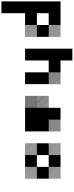

<svg xmlns="http://www.w3.org/2000/svg" viewBox="813 -1520 1040 2707"><g transform="rotate(90 1333.5 -167.0)"><path d="M500.8 -155.8 489.2 -167.5H495L500.8 -161.7ZM500.8 -141.7 475 -167.5H480.8L500.8 -147.5ZM500.8 -127.5 460.8 -167.5H466.7L500.8 -133.3ZM500.8 -113.3 446.7 -167.5H452.5L500.8 -119.2ZM500.8 -99.2 432.5 -167.5H438.3L500.8 -105ZM500.8 -85 418.3 -167.5H424.2L500.8 -90.8ZM500.8 -70.8 404.2 -167.5H410L500.8 -76.7ZM500.8 -56.7 390 -167.5H395.8L500.8 -62.5ZM500.8 -42.5 375.8 -167.5H381.7L500.8 -48.3ZM500.8 -28.3 361.7 -167.5H367.5L500.8 -34.2ZM500.8 -14.2 347.5 -167.5H353.3L500.8 -20ZM500.8 0 333.3 -167.5H339.2L500.8 -5.8ZM487.5 0.8 332.5 -154.2V-160L493.3 0.8ZM473.3 0.8 332.5 -140V-145.8L479.2 0.8ZM459.2 0.8 332.5 -125.8V-131.7L465 0.8ZM445 0.8 332.5 -111.7V-117.5L450.8 0.8ZM430 0.8 332.5 -96.7V-103.3L436.7 0.8ZM416.7 0.8 332.5 -83.3V-89.2L422.5 0.8ZM402.5 0.8 332.5 -69.2V-75L408.3 0.8ZM388.3 0.8 332.5 -55V-60.8L394.2 0.8ZM374.2 0.8 332.5 -40.8V-46.7L380 0.8ZM360 0.8 332.5 -26.7V-32.5L365.8 0.8ZM345.8 0.8 332.5 -12.5V-18.3L351.7 0.8ZM500.8 -489.2 489.2 -500.8H495L500.8 -495ZM500.8 -475 475 -500.8H480.8L500.8 -480.8ZM500.8 -460.8 460.8 -500.8H466.7L500.8 -466.7ZM500.8 -446.7 446.7 -500.8H452.5L500.8 -452.5ZM500.8 -432.5 432.5 -500.8H438.3L500.8 -438.3ZM500.8 -418.3 418.3 -500.8H424.2L500.8 -424.2ZM500.8 -404.2 404.2 -500.8H410L500.8 -410ZM500.8 -390 390 -500.8H395.8L500.8 -395.8ZM500.8 -375.8 375.8 -500.8H381.7L500.8 -381.7ZM500.8 -361.7 361.7 -500.8H367.5L500.8 -367.5ZM500.8 -347.5 347.5 -500.8H353.3L500.8 -353.3ZM500.8 -333.3 333.3 -500.8H339.2L500.8 -339.2ZM487.5 -332.5 332.5 -487.5V-493.3L493.3 -332.5ZM473.3 -332.5 332.5 -473.3V-479.2L479.2 -332.5ZM459.2 -332.5 332.5 -459.2V-465L465 -332.5ZM445 -332.5 332.5 -445V-450.8L450.8 -332.5ZM430 -332.5 332.5 -430V-436.7L436.7 -332.5ZM416.7 -332.5 332.5 -416.7V-422.5L422.5 -332.5ZM402.5 -332.5 332.5 -402.5V-408.3L408.3 -332.5ZM388.3 -332.5 332.5 -388.3V-394.2L394.2 -332.5ZM374.2 -332.5 332.5 -374.2V-380L380 -332.5ZM360 -332.5 332.5 -360V-365.8L365.8 -332.5ZM345.8 -332.5 332.5 -345.8V-351.7L351.7 -332.5ZM0 166.7H166.7V333.3H0ZM0 0H166.7V333.3H0ZM166.7 -166.7H333.3V0H166.7ZM0 -166.7H333.3V0H0ZM0 -166.7H166.7V166.7H0ZM333.3 -333.3H500V-166.7H333.3ZM0 -333.3H166.7V0H0ZM166.7 -500H333.3V-333.3H166.7ZM0 -500H333.3V-333.3H0ZM0 -500H166.7V-166.7H0Z M1167.5 -488.3 1155 -500.8H1160.8L1167.5 -494.2ZM1167.5 -475.8 1142.5 -500.8H1148.3L1167.5 -481.7ZM1167.5 -463.3 1130 -500.8H1135.8L1167.5 -469.2ZM1167.5 -450.8 1117.5 -500.8H1123.3L1167.5 -456.7ZM1167.5 -438.3 1105 -500.8H1110.8L1167.5 -444.2ZM1167.5 -425.8 1092.5 -500.8H1097.5L1167.5 -430.8ZM1167.5 -413.3 1080 -500.8H1085.8L1167.5 -419.2ZM1167.5 -400.8 1067.5 -500.8H1073.3L1167.5 -406.7ZM1167.5 -388.3 1055 -500.8H1060.8L1167.5 -394.2ZM1167.5 -375.8 1042.5 -500.8H1048.3L1167.5 -381.7ZM1167.5 -363.3 1030 -500.8H1035.8L1167.5 -369.2ZM1167.5 -350.8 1017.5 -500.8H1023.3L1167.5 -356.7ZM1167.5 -338.3 1005 -500.8H1010.8L1167.5 -344.2ZM1160.8 -332.5 999.2 -494.2V-500L1166.7 -332.5ZM1148.3 -332.5 999.2 -481.7V-487.5L1154.2 -332.5ZM1135.8 -332.5 999.2 -469.2V-475L1141.7 -332.5ZM1123.3 -332.5 999.2 -456.7V-462.5L1129.2 -332.5ZM1110.8 -332.5 999.2 -444.2V-450L1116.7 -332.5ZM1097.5 -332.5 999.2 -430.8V-437.5L1104.2 -332.5ZM1085.8 -332.5 999.2 -419.2V-425L1091.7 -332.5ZM1073.3 -332.5 999.2 -406.7V-412.5L1079.2 -332.5ZM1060.8 -332.5 999.2 -394.2V-400L1066.7 -332.5ZM1048.3 -332.5 999.2 -381.7V-387.5L1054.2 -332.5ZM1035.8 -332.5 999.2 -369.2V-375L1041.7 -332.5ZM1023.3 -332.5 999.2 -356.7V-362.5L1029.2 -332.5ZM1010.8 -332.5 999.2 -344.2V-350L1016.7 -332.5ZM1000 -166.7H1166.7V0H1000ZM666.7 -166.7H833.3V0H666.7ZM1000 -333.3H1166.7V0H1000ZM666.7 -333.3H833.3V0H666.7ZM833.3 -500H1000V-333.3H833.3ZM666.7 -500H1000V-333.3H666.7ZM666.7 -500H833.3V-166.7H666.7ZM666.7 -666.7H833.3V-333.3H666.7Z M1500.8 -165.8 1499.2 -167.5H1500.8ZM1500.8 -155 1488.3 -167.5H1494.2L1500.8 -160.8ZM1500.8 -144.2 1477.5 -167.5H1483.3L1500.8 -150ZM1500.8 -133.3 1466.7 -167.5H1472.5L1500.8 -139.2ZM1500.8 -122.5 1455.8 -167.5H1461.7L1500.8 -128.3ZM1500.8 -111.7 1445 -167.5H1450.8L1500.8 -117.5ZM1500.8 -100.8 1434.2 -167.5H1440L1500.8 -106.7ZM1500.8 -90 1423.3 -167.5H1429.2L1500.8 -95.8ZM1500.8 -79.2 1412.5 -167.5H1418.3L1500.8 -85ZM1500.8 -68.3 1401.7 -167.5H1407.5L1500.8 -74.2ZM1500.8 -57.5 1390.8 -167.5H1396.7L1500.8 -63.3ZM1500.8 -46.7 1380 -167.5H1385.8L1500.8 -52.5ZM1500.8 -35.8 1369.2 -167.5H1375L1500.8 -41.7ZM1500.8 -25 1358.3 -167.5H1364.2L1500.8 -30.8ZM1500.8 -14.2 1347.5 -167.5H1353.3L1500.8 -20ZM1500.8 -3.3 1336.7 -167.5H1342.5L1500.8 -9.2ZM1494.2 0.8 1332.5 -160.8V-166.7L1500 0.8ZM1483.3 0.8 1332.5 -150V-155.8L1489.2 0.8ZM1472.5 0.8 1332.5 -139.2V-145L1478.3 0.8ZM1461.7 0.8 1332.5 -128.3V-134.2L1467.5 0.8ZM1450.8 0.8 1332.5 -117.5V-123.3L1456.7 0.8ZM1440 0.8 1332.5 -106.7V-112.5L1445.8 0.8ZM1429.2 0.8 1332.5 -95.8V-101.7L1435 0.8ZM1418.3 0.8 1332.5 -85V-90.8L1424.2 0.8ZM1407.5 0.8 1332.5 -74.2V-80L1413.3 0.8ZM1396.7 0.8 1332.5 -63.3V-69.2L1402.5 0.8ZM1385.8 0.8 1332.5 -52.5V-58.3L1391.7 0.8ZM1375 0.8 1332.5 -41.7V-47.5L1380.8 0.8ZM1364.2 0.8 1332.5 -30.8V-36.7L1370 0.8ZM1353.3 0.8 1332.5 -20V-25.8L1359.2 0.8ZM1342.5 0.8 1332.5 -9.2V-15L1348.3 0.8ZM1500.8 -167.5H1505L1500.8 -171.7ZM1500.8 -321.7 1488.3 -334.2H1494.2L1500.8 -327.5ZM1500.8 -309.2 1475.8 -334.2H1481.7L1500.8 -315ZM1500.8 -296.7 1463.3 -334.2H1469.2L1500.8 -302.5ZM1500.8 -284.2 1450.8 -334.2H1456.7L1500.8 -290ZM1500.8 -271.7 1438.3 -334.2H1444.2L1500.8 -277.5ZM1500.8 -259.2 1425.8 -334.2H1430.8L1500.8 -264.2ZM1500.8 -246.7 1413.3 -334.2H1419.2L1500.8 -252.5ZM1500.8 -234.2 1400.8 -334.2H1406.7L1500.8 -240ZM1500.8 -221.7 1388.3 -334.2H1394.2L1500.8 -227.5ZM1500.8 -209.2 1375.8 -334.2H1381.7L1500.8 -215ZM1500.8 -196.7 1363.3 -334.2H1369.2L1500.8 -202.5ZM1500.8 -184.2 1350.8 -334.2H1356.7L1500.8 -190ZM1500.8 -171.7 1338.3 -334.2H1344.2L1500.8 -177.5ZM1494.2 -165.8 1332.5 -327.5V-333.3L1500 -165.8ZM1481.7 -165.8 1332.5 -315V-320.8L1487.5 -165.8ZM1469.2 -165.8 1332.5 -302.5V-308.3L1475 -165.8ZM1456.7 -165.8 1332.5 -290V-295.8L1462.5 -165.8ZM1444.2 -165.8 1332.5 -277.5V-283.3L1450 -165.8ZM1430.8 -165.8 1332.5 -264.2V-270.8L1437.5 -165.8ZM1419.2 -165.8 1332.5 -252.5V-258.3L1425 -165.8ZM1406.7 -165.8 1332.5 -240V-245.8L1412.5 -165.8ZM1394.2 -165.8 1332.5 -227.5V-233.3L1400 -165.8ZM1381.7 -165.8 1332.5 -215V-220.8L1387.5 -165.8ZM1369.2 -165.8 1332.5 -202.5V-208.3L1375 -165.8ZM1356.7 -165.8 1332.5 -190V-195.8L1362.5 -165.8ZM1344.2 -165.8 1332.5 -177.5V-183.3L1350 -165.8ZM1834.2 -488.3 1821.7 -500.8H1827.5L1834.2 -494.2ZM1834.2 -475.8 1809.2 -500.8H1815L1834.2 -481.7ZM1834.2 -463.3 1796.7 -500.8H1802.5L1834.2 -469.2ZM1834.2 -450.8 1784.2 -500.8H1790L1834.2 -456.7ZM1834.2 -438.3 1771.7 -500.8H1777.5L1834.2 -444.2ZM1834.2 -425.8 1759.2 -500.8H1764.2L1834.2 -430.8ZM1834.2 -413.3 1746.7 -500.8H1752.5L1834.2 -419.2ZM1834.2 -400.8 1734.2 -500.8H1740L1834.2 -406.7ZM1834.2 -388.3 1721.7 -500.8H1727.5L1834.2 -394.2ZM1834.2 -375.8 1709.2 -500.8H1715L1834.2 -381.7ZM1834.2 -363.3 1696.7 -500.8H1702.5L1834.2 -369.2ZM1834.2 -350.8 1684.2 -500.8H1690L1834.2 -356.7ZM1834.2 -338.3 1671.7 -500.8H1677.5L1834.2 -344.2ZM1827.5 -332.5 1665.8 -494.2V-500L1833.3 -332.5ZM1815 -332.5 1665.8 -481.7V-487.5L1820.8 -332.5ZM1802.5 -332.5 1665.8 -469.2V-475L1808.3 -332.5ZM1790 -332.5 1665.8 -456.7V-462.5L1795.8 -332.5ZM1777.5 -332.5 1665.8 -444.2V-450L1783.3 -332.5ZM1764.2 -332.5 1665.8 -430.8V-437.5L1770.8 -332.5ZM1752.5 -332.5 1665.8 -419.2V-425L1758.3 -332.5ZM1740 -332.5 1665.8 -406.7V-412.5L1745.8 -332.5ZM1727.5 -332.5 1665.8 -394.2V-400L1733.3 -332.5ZM1715 -332.5 1665.8 -381.7V-387.5L1720.8 -332.5ZM1702.5 -332.5 1665.8 -369.2V-375L1708.3 -332.5ZM1690 -332.5 1665.8 -356.7V-362.5L1695.8 -332.5ZM1677.5 -332.5 1665.8 -344.2V-350L1683.3 -332.5ZM1666.7 -166.7H1833.3V0H1666.7ZM1500 -166.7H1833.3V0H1500ZM1666.7 -333.3H1833.3V0H1666.7ZM1500 -333.3H1833.3V-166.7H1500ZM1500 -333.3H1666.7V0H1500ZM1500 -500H1666.7V-166.7H1500Z M2500.8 -155.8 2489.2 -167.5H2495L2500.8 -161.7ZM2500.8 -141.7 2475 -167.5H2480.8L2500.8 -147.5ZM2500.8 -127.5 2460.8 -167.5H2466.7L2500.8 -133.3ZM2500.8 -113.3 2446.7 -167.5H2452.5L2500.8 -119.2ZM2500.8 -99.2 2432.5 -167.5H2438.3L2500.8 -105ZM2500.8 -85 2418.3 -167.5H2424.2L2500.8 -90.8ZM2500.8 -70.8 2404.2 -167.5H2410L2500.8 -76.7ZM2500.8 -56.7 2390 -167.5H2395.8L2500.8 -62.5ZM2500.8 -42.5 2375.8 -167.5H2381.7L2500.8 -48.3ZM2500.8 -28.3 2361.7 -167.5H2367.5L2500.8 -34.2ZM2500.8 -14.2 2347.5 -167.5H2353.3L2500.8 -20ZM2500.8 0 2333.3 -167.5H2339.2L2500.8 -5.8ZM2487.5 0.8 2332.5 -154.2V-160L2493.3 0.8ZM2473.3 0.8 2332.5 -140V-145.8L2479.2 0.8ZM2459.2 0.8 2332.5 -125.8V-131.7L2465 0.8ZM2445 0.8 2332.5 -111.7V-117.5L2450.8 0.8ZM2430 0.8 2332.5 -96.7V-103.3L2436.7 0.8ZM2416.7 0.8 2332.5 -83.3V-89.2L2422.5 0.8ZM2402.5 0.8 2332.5 -69.2V-75L2408.3 0.8ZM2388.3 0.8 2332.5 -55V-60.8L2394.2 0.8ZM2374.2 0.8 2332.5 -40.8V-46.7L2380 0.8ZM2360 0.8 2332.5 -26.7V-32.5L2365.8 0.8ZM2345.8 0.8 2332.5 -12.5V-18.3L2351.7 0.8ZM2167.5 -155.8 2155.8 -167.5H2161.7L2167.5 -161.7ZM2167.5 -141.7 2141.7 -167.5H2147.5L2167.5 -147.5ZM2167.5 -127.5 2127.5 -167.5H2133.3L2167.5 -133.3ZM2167.5 -113.3 2113.3 -167.5H2119.2L2167.5 -119.2ZM2167.5 -99.2 2099.2 -167.5H2105L2167.5 -105ZM2167.5 -85 2085 -167.5H2090.8L2167.5 -90.8ZM2167.5 -70.8 2070.8 -167.5H2076.7L2167.5 -76.7ZM2167.5 -56.7 2056.7 -167.5H2062.5L2167.5 -62.5ZM2167.5 -42.5 2042.5 -167.5H2048.3L2167.5 -48.3ZM2167.5 -28.3 2028.3 -167.5H2034.2L2167.5 -34.2ZM2167.5 -14.2 2014.2 -167.5H2020L2167.5 -20ZM2167.5 0 2000 -167.5H2005.8L2167.5 -5.8ZM2154.2 0.8 1999.2 -154.2V-160L2160 0.8ZM2140 0.8 1999.2 -140V-145.8L2145.8 0.8ZM2125.8 0.8 1999.2 -125.8V-131.7L2131.7 0.8ZM2111.7 0.8 1999.2 -111.7V-117.5L2117.5 0.8ZM2096.7 0.8 1999.2 -96.7V-103.3L2103.3 0.8ZM2083.3 0.8 1999.2 -83.3V-89.2L2089.2 0.8ZM2069.2 0.8 1999.2 -69.2V-75L2075 0.8ZM2055 0.8 1999.2 -55V-60.8L2060.8 0.8ZM2040.8 0.8 1999.2 -40.8V-46.7L2046.7 0.8ZM2026.7 0.8 1999.2 -26.7V-32.5L2032.5 0.8ZM2012.5 0.8 1999.2 -12.5V-18.3L2018.3 0.8ZM2500.8 -489.2 2489.2 -500.8H2495L2500.8 -495ZM2500.8 -475 2475 -500.8H2480.8L2500.8 -480.8ZM2500.8 -460.8 2460.8 -500.8H2466.7L2500.8 -466.7ZM2500.8 -446.7 2446.7 -500.8H2452.5L2500.8 -452.5ZM2500.8 -432.5 2432.5 -500.8H2438.3L2500.8 -438.3ZM2500.8 -418.3 2418.3 -500.8H2424.2L2500.8 -424.2ZM2500.8 -404.2 2404.2 -500.8H2410L2500.8 -410ZM2500.8 -390 2390 -500.8H2395.8L2500.8 -395.8ZM2500.8 -375.8 2375.8 -500.8H2381.7L2500.8 -381.7ZM2500.8 -361.7 2361.7 -500.8H2367.5L2500.8 -367.5ZM2500.8 -347.5 2347.5 -500.8H2353.3L2500.8 -353.3ZM2500.8 -333.3 2333.3 -500.8H2339.2L2500.8 -339.2ZM2487.5 -332.5 2332.5 -487.5V-493.3L2493.3 -332.5ZM2473.3 -332.5 2332.5 -473.3V-479.2L2479.2 -332.5ZM2459.2 -332.5 2332.5 -459.2V-465L2465 -332.5ZM2445 -332.5 2332.5 -445V-450.8L2450.8 -332.5ZM2430 -332.5 2332.5 -430V-436.7L2436.7 -332.5ZM2416.7 -332.5 2332.5 -416.7V-422.5L2422.5 -332.5ZM2402.5 -332.5 2332.5 -402.5V-408.3L2408.3 -332.5ZM2388.3 -332.5 2332.5 -388.3V-394.2L2394.2 -332.5ZM2374.2 -332.5 2332.5 -374.2V-380L2380 -332.5ZM2360 -332.5 2332.5 -360V-365.8L2365.8 -332.5ZM2345.8 -332.5 2332.5 -345.8V-351.7L2351.7 -332.5ZM2167.5 -489.2 2155.8 -500.8H2161.7L2167.5 -495ZM2167.5 -475 2141.7 -500.8H2147.5L2167.5 -480.8ZM2167.5 -460.8 2127.5 -500.8H2133.3L2167.5 -466.7ZM2167.5 -446.7 2113.3 -500.8H2119.2L2167.5 -452.5ZM2167.5 -432.5 2099.2 -500.8H2105L2167.5 -438.3ZM2167.5 -418.3 2085 -500.8H2090.8L2167.5 -424.2ZM2167.5 -404.2 2070.8 -500.8H2076.7L2167.5 -410ZM2167.5 -390 2056.7 -500.8H2062.5L2167.5 -395.8ZM2167.5 -375.8 2042.5 -500.8H2048.3L2167.5 -381.7ZM2167.5 -361.7 2028.3 -500.8H2034.2L2167.5 -367.5ZM2167.5 -347.5 2014.2 -500.8H2020L2167.5 -353.3ZM2167.5 -333.3 2000 -500.8H2005.8L2167.5 -339.2ZM2154.2 -332.5 1999.2 -487.5V-493.3L2160 -332.5ZM2140 -332.5 1999.2 -473.3V-479.2L2145.8 -332.5ZM2125.8 -332.5 1999.2 -459.2V-465L2131.7 -332.5ZM2111.7 -332.5 1999.2 -445V-450.8L2117.5 -332.5ZM2096.7 -332.5 1999.2 -430V-436.7L2103.3 -332.5ZM2083.3 -332.5 1999.2 -416.7V-422.5L2089.2 -332.5ZM2069.2 -332.5 1999.2 -402.5V-408.3L2075 -332.5ZM2055 -332.5 1999.2 -388.3V-394.2L2060.8 -332.5ZM2040.8 -332.5 1999.2 -374.2V-380L2046.7 -332.5ZM2026.7 -332.5 1999.2 -360V-365.8L2032.5 -332.5ZM2012.5 -332.5 1999.2 -345.8V-351.7L2018.3 -332.5ZM2166.7 -166.7H2333.3V0H2166.7ZM2333.3 -333.3H2500V-166.7H2333.3ZM2000 -333.3H2166.7V-166.7H2000ZM2166.7 -500H2333.3V-333.3H2166.7Z"/></g></svg>

Font: 0xA000-Pixelated-Mono
Style: Pixelated-Mono
Weight: 400
Version: Version 0.1